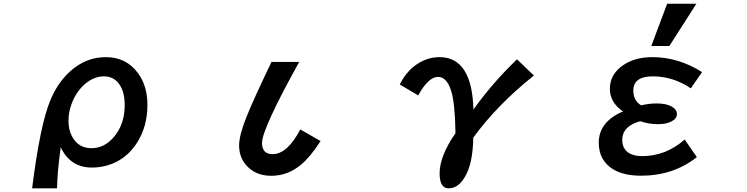

<svg xmlns="http://www.w3.org/2000/svg" viewBox="-20 -900 4040 1039"><path d="M153.8 119.1Q196.8 -223.6 252 -356.4Q291 -450.7 356 -510.7Q442.4 -590.8 552.7 -590.8Q663.1 -590.8 726.6 -504.4Q777.8 -435.1 777.8 -332Q777.8 -217.8 723.6 -130.9Q671.9 -47.4 585.4 -13.2Q534.2 6.8 477.5 6.8Q360.4 6.8 308.6 -103Q290.5 27.3 288.6 119.1ZM542.5 -486.8Q483.9 -486.8 432.6 -439Q389.6 -398.4 367.2 -337.4Q350.6 -292.5 350.6 -246.1Q350.6 -197.8 369.6 -162.1Q403.8 -98.1 474.6 -98.1Q545.4 -98.1 596.7 -159.2Q654.8 -228 654.8 -331.5Q654.8 -403.3 625 -444.8Q595.2 -486.8 542.5 -486.8Z M1714.8 -136.7Q1660.6 -52.7 1611.3 -10.7Q1538.1 51.3 1448.2 51.3Q1359.4 51.3 1309.6 -9.3Q1273.9 -52.2 1273.9 -113.3Q1273.9 -167 1313 -265.1Q1348.6 -355.5 1449.2 -564.9H1599.1Q1397.9 -202.1 1397.9 -126.5Q1397.9 -65.9 1455.1 -65.9Q1535.2 -65.9 1605 -199.7Z M2143.1 -442.9Q2175.3 -505.9 2221.7 -542Q2284.2 -590.8 2358.4 -590.8Q2534.2 -590.8 2542 -307.1Q2643.6 -450.2 2777.8 -579.1L2869.1 -491.2Q2668.9 -331.5 2541 -154.8Q2539.1 -18.1 2497.6 54.2Q2460.9 119.1 2408.2 119.1Q2358.9 119.1 2358.9 39.1Q2358.9 -55.7 2444.8 -179.2Q2442.4 -340.3 2421.9 -406.7Q2398.4 -483.9 2350.1 -483.9Q2298.3 -483.9 2243.2 -383.8Z M3504.4 -650.9 3590.3 -879.9H3748.5L3602.1 -650.9ZM3685.1 -145 3751 -49.8Q3624 50.8 3449.2 50.8Q3356.9 50.8 3300.3 17.6Q3220.2 -30.3 3220.2 -127.9Q3220.2 -240.7 3351.1 -296.9Q3280.3 -345.7 3280.3 -419.4Q3280.3 -498.5 3353 -547.9Q3416.5 -590.8 3510.7 -590.8Q3650.9 -590.8 3779.3 -509.8L3718.3 -421.9Q3622.6 -486.8 3512.2 -486.8Q3407.2 -486.8 3407.2 -409.2Q3407.2 -356 3449.2 -330.1Q3494.6 -340.3 3532.2 -340.3Q3584.5 -340.3 3614.3 -323.7Q3643.1 -308.1 3643.1 -282.7Q3643.1 -257.8 3613.3 -242.7Q3586.4 -228 3538.6 -228Q3492.2 -228 3444.3 -244.1Q3347.2 -217.3 3347.2 -142.1Q3347.2 -95.7 3382.8 -72.3Q3410.2 -55.2 3454.6 -55.2Q3583.5 -55.2 3685.1 -145Z"/></svg>

Font: FORM UDPGothic
Style: Bold
Weight: 700
Foundry: Pronama LLC
Version: Version 1.051